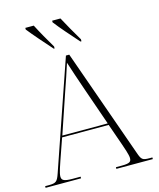

<svg xmlns="http://www.w3.org/2000/svg" viewBox="-137 -1025 928 1119"><g transform="rotate(-15 327.5 -465.5)"><path d="M253 -771H258V-783C230 -830 198 -886 175 -931H124V-921C157 -879 207 -823 253 -771ZM414 -771H420V-783C392 -830 360 -886 336 -931H286V-921C318 -879 368 -823 414 -771ZM-3 0H211V-10H162C107 -10 97 -20 97 -42C97 -63 115 -112 121 -130L166 -259H447L493 -128C499 -110 517 -61 517 -41C517 -19 509 -10 459 -10H424V0H644V-10H627C584 -10 578 -16 563 -59L331 -714H311L87 -64C71 -17 63 -10 18 -10H-3ZM170 -269 251 -508C266 -551 295 -635 306 -672C320 -628 345 -553 365 -496L444 -269Z"/></g></svg>

Font: Noto Serif Display ExtraLight
Style: Regular
Weight: 200
Designer: Monotype Design Team
Foundry: Monotype Imaging Inc.
Version: Version 2.009